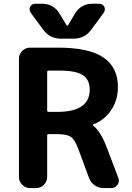

<svg xmlns="http://www.w3.org/2000/svg" viewBox="-20 -1004 690 1004"><path d="M234.4 -302.7Q226.6 -302.7 226.6 -294.9V-78.1Q226.6 -54.7 209.5 -37.6Q192.4 -20.5 168.9 -20.5H136.7Q113.3 -20.5 96.2 -37.6Q79.1 -54.7 79.1 -78.1V-697.3Q79.1 -720.7 96.2 -737.8Q113.3 -754.9 136.7 -754.9H282.2Q446.3 -754.9 521.5 -703.1Q596.7 -651.4 596.7 -548.8Q596.7 -477.5 557.6 -422.9Q522.5 -374 467.8 -353.5Q465.8 -353.5 465.3 -351.1Q464.8 -348.6 466.8 -347.7Q505.9 -317.4 537.1 -236.3L598.6 -74.2Q601.6 -66.4 601.6 -59.6Q601.6 -47.9 594.7 -38.1Q582 -20.5 561.5 -20.5H522.5Q496.1 -20.5 475.1 -35.2Q454.1 -49.8 445.3 -74.2L387.7 -229.5Q371.1 -274.4 350.1 -288.6Q329.1 -302.7 275.4 -302.7ZM292 -634.8H234.4Q226.6 -634.8 226.6 -627V-425.8Q226.6 -418.9 234.4 -418.9H279.3Q449.2 -418.9 449.2 -535.2Q449.2 -586.9 413.6 -610.8Q377.9 -634.8 292 -634.8ZM328.1 -872.1Q329.1 -870.1 332 -870.1Q335 -870.1 335.9 -872.1L373 -934.6Q386.7 -958 410.2 -971.2Q433.6 -984.4 460 -984.4H499Q516.6 -984.4 525.4 -968.8Q528.3 -961.9 528.3 -955.1Q528.3 -946.3 522.5 -937.5L457 -848.6Q422.9 -801.8 365.2 -801.8H297.9Q240.2 -801.8 206.1 -848.6L140.6 -937.5Q134.8 -946.3 134.8 -955.1Q134.8 -961.9 137.7 -968.8Q146.5 -984.4 164.1 -984.4H203.1Q229.5 -984.4 252.9 -971.2Q276.4 -958 290 -934.6Z"/></svg>

Font: Gen Jyuu Gothic P Bold
Style: Bold
Weight: 700
Designer: [Source Han Sans]
Ryoko NISHIZUKA  (kana & ideographs); Paul D. Hunt (Latin, Greek & Cyrillic); Wenlong ZHANG  (bopomofo
Version: Version 1.002.20150607